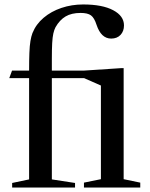

<svg xmlns="http://www.w3.org/2000/svg" viewBox="-20 -841 671 861"><path d="M34.5 0V-20.5L110.5 -36.5V-490.5H21.5L34 -524.5H110.5Q110.5 -572.5 111.8 -604.2Q113 -636 116.5 -657Q120 -678 125.5 -692.5Q141.5 -732.5 175.5 -761.2Q209.5 -790 255.5 -805.5Q301.5 -821 353 -821Q439 -821 487.5 -795.2Q536 -769.5 536 -727Q536 -701 520.5 -684.5Q505 -668 478.5 -668Q433.5 -668 413 -729.5Q403 -761 388 -772Q373 -783 341.5 -783Q300.5 -783 274 -767.2Q247.5 -751.5 229 -719Q223 -707.5 219.2 -691Q215.5 -674.5 214 -647.2Q212.5 -620 212.5 -576.5V-524.5H357.5L524 -535.5H534.5V-37.5L609 -22V0H356.5V-22L432.5 -37.5V-457.5L357.5 -490.5H212.5V-36.5L316.5 -20.5V0Z"/></svg>

Font: Libre Caslon Text
Style: Regular
Weight: 400
Designer: Pablo Impallari, Rodrigo Fuenzalida, Katja Schimmel
Foundry: Pablo Impallari, Rodrigo Fuenzalida
Version: Version 2.000